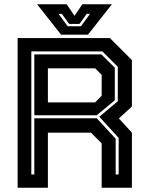

<svg xmlns="http://www.w3.org/2000/svg" viewBox="-20 -878 694 898"><path d="M62.5 0V-700H494L597 -597V-380L536 -324L597 -257.5V0H455.5V-207.5L405.5 -257.5H204V0ZM126.5 -62H140.5V-325H432.5L521 -229V-62H535V-233L444.5 -332L531 -404.5V-565.5L459 -637.5H126.5ZM204 -399H425L455.5 -430V-528L425 -558.5H204ZM140.5 -339V-623.5H454L517 -561.5V-409L432.5 -339ZM265.5 -716 153.5 -858H292L328.5 -804L365 -858H503.5L391.5 -716ZM296.5 -755H358.5L401 -813H385.5L351.5 -766H303.5L269.5 -813H254Z"/></svg>

Font: Tourney
Style: Bold
Weight: 700
Designer: Tyler Finck
Foundry: Etcetera Type Co
Version: Version 1.015